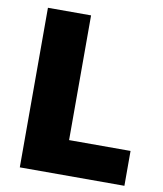

<svg xmlns="http://www.w3.org/2000/svg" viewBox="-81 -780 720 846"><g transform="rotate(10 279.0 -357.0)"><path d="M65 0H533V-156H258V-714H65Z"/></g></svg>

Font: Frost ExtraBold
Style: Regular
Weight: 800
Designer: Lee Frost
Foundry: Lee Frost for Ice Communication Norge AS
Version: Version 2.011;hotconv 1.0.107;makeotfexe 2.5.65593